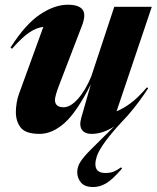

<svg xmlns="http://www.w3.org/2000/svg" viewBox="-20 -540 647 793"><path d="M592 -175.5Q572.5 -145.5 552.2 -118.2Q532 -91 508 -63.5L466 -18Q425 28.5 405.5 57.8Q386 87 380 105.2Q374 123.5 374 138Q374 174.5 415 174.5Q435 174.5 449.5 168.8Q464 163 480 151L484 156Q444 202.5 417.8 217.5Q391.5 232.5 365.5 232.5Q330 232.5 314.5 214Q299 195.5 299 171Q299 149 312 128.5Q325 108 353.8 79.2Q382.5 50.5 430 3.5L451.5 -17.5Q404.5 13 358 13Q330.5 13 318.5 -3.8Q306.5 -20.5 315.5 -53L355.5 -192.5Q297.5 -77.5 246.8 -32.2Q196 13 143.5 13Q86 13 65.8 -12.8Q45.5 -38.5 45.5 -77.5Q45.5 -94.5 48.8 -114.8Q52 -135 58.5 -152.5L159 -429Q130 -425.5 100.8 -405.8Q71.5 -386 29.5 -338.5L23.5 -343.5Q84 -439 144.5 -479.8Q205 -520.5 260 -520.5Q305.5 -520.5 321 -500.2Q336.5 -480 318 -432.5L224.5 -189Q207 -143.5 207 -127.5Q207 -97 243 -97Q271 -97 302 -131.8Q333 -166.5 357 -224.5L452 -512H607L461.5 -80.5Q486.5 -90 517.8 -112.5Q549 -135 587 -179.5Z"/></svg>

Font: Newsreader 72pt
Style: Bold Italic
Weight: 700
Italic angle: -17°
Designer: Hugues Gentile
Foundry: Production Type
Version: Version 1.003; ttfautohint (v1.8.3)